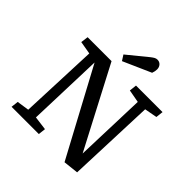

<svg xmlns="http://www.w3.org/2000/svg" viewBox="-240 -1110 1305 1305"><g transform="rotate(45 412.5 -458.0)"><path d="M625 -117 642 -630 549 -647 555 -700H810L804 -647L713 -630L689 0L580 12L245 -612L227 -66L327 -53L321 0H59L65 -53L153 -66L176 -630L83 -646L90 -700H320ZM487 -905Q501 -916 511.5 -922Q522 -928 534 -928Q554 -928 566.5 -914Q579 -900 579 -879Q579 -861 571 -839L370 -750L345 -789Z"/></g></svg>

Font: Literata 7pt Medium
Style: Italic
Weight: 500
Italic angle: -2°
Designer: Latin by Veronika Burian and Jose Scaglione. Greek by Irene Vlachou. Cyrillic by Vera Evstafieva
Foundry: TypeTogether
Version: Version 3.002